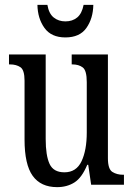

<svg xmlns="http://www.w3.org/2000/svg" viewBox="-20 -760 550 790"><path d="M215 10Q148 10 114.5 -36.5Q81 -83 81 -186V-428Q81 -472 64 -483.5Q47 -495 21 -495H17V-536H168V-188Q168 -120 184 -85.5Q200 -51 245 -51Q294 -51 315.5 -96.5Q337 -142 337 -215V-422Q337 -470 320.5 -482.5Q304 -495 278 -495H275V-536H424V-109Q424 -64 442.5 -52.5Q461 -41 486 -41H490V0H355L343 -82H339Q317 -29 286.5 -9.5Q256 10 215 10ZM249 -606Q191 -606 163 -645Q135 -684 134 -740H175Q181 -704 201 -688Q221 -672 249 -672Q278 -672 297.5 -688Q317 -704 324 -740H364Q363 -684 335.5 -645Q308 -606 249 -606Z"/></svg>

Font: Noto Serif Khmer ExtraCondensed
Style: Regular
Weight: 400
Width: 2
Designer: Danh Hong and the Monotype Design Team
Foundry: Monotype Imaging Inc.
Version: Version 2.004; ttfautohint (v1.8.4.7-5d5b)